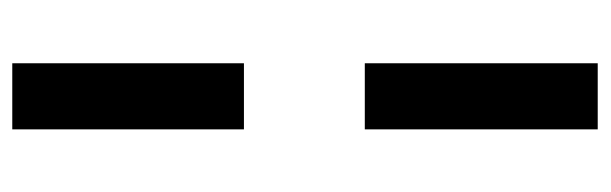

<svg xmlns="http://www.w3.org/2000/svg" viewBox="-352 -438 970 305"><g transform="rotate(90 132.5 -285.0)"><path d="M80 -380V-750H185V-380ZM80 180V-188H185V180Z"/></g></svg>

Font: Mukta Mahee ExtraBold
Style: Regular
Weight: 800
Designer: Shuchita Grover, Noopur Datye, Girish Dalvi, Yashodeep Gholap
Foundry: Ek Type
Version: Version 2.538;PS 1.000;hotconv 16.6.51;makeotf.lib2.5.65220;